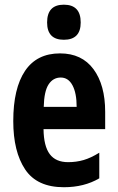

<svg xmlns="http://www.w3.org/2000/svg" viewBox="-20 -782 497 812"><path d="M233.9 -556.2Q326.2 -556.2 375.5 -489.3Q424.8 -422.4 424.8 -309.1V-235.8H164.1Q165 -164.1 190.4 -130.1Q215.8 -96.2 268.1 -96.2Q302.7 -96.2 333.7 -105.2Q364.7 -114.3 399.9 -136.2V-27.8Q335.9 9.8 250 9.8Q136.7 9.8 86.4 -65.4Q36.1 -140.6 36.1 -270Q36.1 -408.2 85.9 -482.2Q135.7 -556.2 233.9 -556.2ZM236.8 -454.1Q204.6 -454.1 185.5 -425Q166.5 -396 165 -330.1H304.2Q304.2 -388.2 286.6 -421.1Q269 -454.1 236.8 -454.1ZM250 -762.2Q321.3 -762.2 321.3 -687Q321.3 -613.8 250 -613.8Q179.2 -613.8 179.2 -687Q179.2 -762.2 250 -762.2Z"/></svg>

Font: Open Sans Condensed
Style: Bold
Weight: 700
Width: 3
Designer: Monotype Design Team
Foundry: Monotype Imaging Inc.
Version: Version 3.003; ttfautohint (v1.8.4)